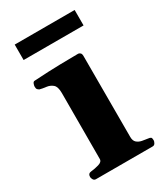

<svg xmlns="http://www.w3.org/2000/svg" viewBox="-166 -723 687 795"><g transform="rotate(-30 177.0 -325.5)"><path d="M51.8 0Q43.5 0 39.3 -7.3Q35.2 -14.6 35.2 -20Q35.2 -36.6 51.3 -37.9Q69.3 -39.6 88.4 -45.2Q107.4 -50.8 107.4 -64.5L107.9 -379.9Q107.9 -410.2 95.2 -420.9Q82.5 -431.6 65.4 -433.6Q48.3 -435.5 35.2 -439Q30.3 -441.4 26.9 -445.3Q23.4 -449.2 23.4 -458.5Q23.4 -464.4 26.4 -471.9Q29.3 -479.5 35.2 -480Q105 -484.4 161.3 -485.6Q217.7 -486.8 247.6 -486.8Q251.5 -486.8 256.8 -482.9Q262.2 -479 262.2 -467.1V-80.6Q262.2 -61.8 272.2 -53.3Q282.2 -44.8 296.1 -42.2Q310.1 -39.6 321.8 -38.1Q332 -37.1 335.7 -34.2Q339.4 -31.2 339.4 -20Q339.4 -14.6 335.2 -7.3Q331.1 0 322.8 0ZM39.1 -577.1V-650.9H325.7V-577.1Z"/></g></svg>

Font: Gelasio
Style: Regular
Weight: 400
Designer: Eben Sorkin
Foundry: Eben Sorkin
Version: Version 1.008